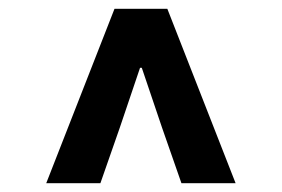

<svg xmlns="http://www.w3.org/2000/svg" viewBox="-20 -690 640 436"><path d="M85 -274 240 -670H360L515 -274H392L348 -400L302 -536H298L252 -400L208 -274Z"/></svg>

Font: Source Code Pro ExtraLight ExtraBold
Style: Italic
Weight: 800
Italic angle: -11°
Monospace: yes
Version: Version 1.016;hotconv 1.0.116;makeotfexe 2.5.65601